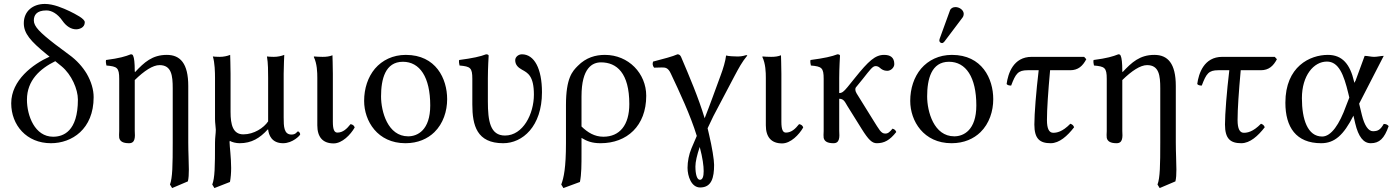

<svg xmlns="http://www.w3.org/2000/svg" viewBox="-20 -718 7086 976"><path d="M232 -430C147 -392 37 -310 37 -193C37 -82 115 10 239 10C345 10 456 -61 456 -224C456 -262 444 -303 421 -343C400 -378 370 -412 331 -440L260 -493C184 -552 152 -583 152 -614C152 -640 165 -665 216 -665C242 -665 272 -649 297 -613C317 -584 342 -569 367 -569C381 -569 411 -576 411 -605C411 -623 364 -646 334 -661C300 -677 252 -698 208 -698C148 -698 101 -662 101 -600C101 -548 135 -509 217 -442ZM261 -407 293 -381C344 -339 376 -264 376 -212C376 -49 301 -23 250 -23C157 -23 117 -130 117 -211C117 -310 184 -369 261 -407Z M665 -358C665 -398 662 -424 657 -434C655 -439 653 -442 645 -442C617 -431 588 -422 519 -413C517 -407 519 -391 521 -385C575 -380 586 -375 586 -317V-72C586 -66 586 -59 586 -52C585 -38 585 -24 586 -17C590 0 604 10 636 10C668 10 667 -21 665 -53C665 -60 665 -66 665 -72V-311C713 -358 757 -387 791 -387C852 -387 858 -334 858 -269V6C858 120 857 186 844 220L855 238L935 204C939 188 940 168 940 144C940 105 937 57 937 6V-281C937 -396 896 -439 828 -439C754 -439 713 -401 667 -352C666 -350 665 -353 665 -358Z M1341 -60H1343C1346 -32 1361 10 1419 10C1468 10 1506 -30 1506 -35C1506 -42 1499 -50 1495 -50C1489 -50 1486 -34 1462 -34C1423 -34 1422 -75 1422 -121V-343C1422 -375 1425 -439 1425 -439C1410 -433 1391 -429 1372 -429C1359 -429 1343 -430 1337 -431C1343 -399 1343 -350 1343 -322V-101C1321 -68 1271 -35 1217 -35C1164 -35 1152 -84 1152 -149V-343C1152 -375 1150 -439 1150 -439C1135 -433 1116 -429 1097 -429C1084 -429 1068 -430 1062 -431C1072 -399 1073 -350 1073 -322V-112C1073 -93 1077 -70 1077 -59C1077 -38 1073 -20 1073 7C1073 131 1072 186 1059 220L1070 238L1149 207C1153 186 1155 161 1155 136C1155 83 1147 24 1147 5C1147 1 1148 -1 1148 -2C1160 5 1180 10 1198 10C1259 10 1301 -16 1341 -60Z M1593 -322V-81C1593 -22 1620 11 1676 11C1719 11 1762 -33 1783 -70C1780 -80 1773 -85 1762 -87C1743 -63 1723 -44 1695 -44C1680 -44 1672 -58 1672 -99V-343C1672 -375 1670 -437 1670 -437C1655 -431 1639 -429 1620 -429C1608 -429 1583 -430 1577 -431L1575 -429C1592 -394 1593 -350 1593 -322Z M1831 -205C1831 -103 1899 10 2041 10C2105 10 2154 -13 2188 -46C2233 -90 2253 -153 2253 -214C2253 -318 2196 -439 2043 -439C1977 -439 1923 -412 1886 -369C1850 -326 1831 -268 1831 -205ZM2028 -404C2114 -404 2167 -326 2167 -182C2167 -56 2102 -25 2055 -25C1951 -25 1917 -151 1917 -228C1917 -315 1938 -404 2028 -404Z M2460 -321C2460 -371 2464 -435 2464 -435C2464 -439 2459 -442 2451 -442C2423 -431 2383 -422 2314 -413C2312 -407 2314 -391 2316 -385C2371 -380 2381 -374 2381 -317V-187C2381 -80 2404 10 2538 10C2636 10 2735 -75 2735 -249C2735 -369 2696 -442 2633 -442C2616 -442 2599 -429 2599 -412C2599 -389 2613 -375 2633 -364C2662 -348 2694 -333 2694 -237C2694 -139 2639 -29 2547 -29C2472 -29 2460 -102 2460 -203Z M2928 207C2936 167 2936 119 2936 61V-17C2964 0 2990 10 3033 10C3167 10 3265 -78 3265 -231C3265 -345 3175 -439 3055 -439C3008 -439 2959 -426 2917 -383C2890 -356 2857 -322 2857 -184V10C2857 134 2846 186 2833 220L2844 238ZM3179 -189C3179 -82 3130 -23 3047 -23C3002 -23 2967 -45 2936 -75V-228C2936 -374 2992 -401 3035 -401C3115 -401 3179 -347 3179 -189Z M3475 135C3475 177 3494 235 3539 235C3598 235 3610 184 3610 120C3610 95 3600 31 3584 -36C3582 -46 3579 -56 3577 -66C3586 -86 3596 -107 3606 -127L3714 -332C3736 -373 3751 -402 3779 -436L3774 -438C3751 -431 3740 -431 3726 -431C3718 -431 3682 -432 3671 -436C3668 -409 3656 -368 3643 -334C3616 -261 3588 -182 3562 -117C3530 -223 3485 -328 3442 -429C3438 -437 3433 -442 3424 -442C3400 -431 3350 -418 3300 -405C3296 -395 3297 -384 3305 -374C3322 -374 3331 -375 3342 -375C3343 -375 3344 -375 3345 -375C3361 -375 3376 -375 3390 -344C3433 -253 3490 -132 3522 -27L3495 36C3482 67 3475 103 3475 135ZM3537 29C3552 86 3557 125 3557 152C3557 178 3552 196 3538 196C3523 196 3515 168 3515 128C3515 105 3523 70 3537 29Z M3873 -322V-81C3873 -22 3900 11 3956 11C3999 11 4042 -33 4063 -70C4060 -80 4053 -85 4042 -87C4023 -63 4003 -44 3975 -44C3960 -44 3952 -58 3952 -99V-343C3952 -375 3950 -437 3950 -437C3935 -431 3919 -429 3900 -429C3888 -429 3863 -430 3857 -431L3855 -429C3872 -394 3873 -350 3873 -322Z M4167 -317V-72C4167 -66 4167 -59 4167 -52C4166 -38 4166 -24 4167 -17C4171 0 4185 10 4217 10C4249 10 4248 -21 4246 -53C4246 -60 4246 -66 4246 -72V-216C4269 -216 4275 -200 4287 -180L4360 -63C4395 -7 4413 10 4437 10C4475 10 4503 -5 4536 -47C4533 -55 4528 -61 4517 -64C4502 -46 4494 -39 4480 -39C4458 -39 4449 -60 4419 -107L4347 -223C4339 -235 4328 -252 4328 -261C4328 -266 4328 -270 4331 -274L4366 -317C4404 -365 4416 -382 4431 -382C4437 -382 4446 -380 4453 -373C4462 -365 4473 -358 4490 -358C4509 -358 4526 -375 4526 -392C4526 -427 4505 -439 4474 -439C4429 -439 4395 -408 4326 -322L4288 -275C4269 -252 4260 -245 4246 -245V-321C4246 -371 4250 -435 4250 -435C4250 -439 4245 -442 4237 -442C4209 -431 4169 -422 4100 -413C4098 -407 4100 -391 4102 -385C4157 -380 4167 -374 4167 -317Z M4607 -205C4607 -103 4675 10 4817 10C4881 10 4930 -13 4964 -46C5009 -90 5029 -153 5029 -214C5029 -318 4972 -439 4819 -439C4753 -439 4699 -412 4662 -369C4626 -326 4607 -268 4607 -205ZM4804 -404C4890 -404 4943 -326 4943 -182C4943 -56 4878 -25 4831 -25C4727 -25 4693 -151 4693 -228C4693 -315 4714 -404 4804 -404ZM4837 -682C4824 -682 4813 -676 4809 -665L4757 -522C4756 -519 4755 -515 4755 -512C4755 -505 4761 -499 4769 -499C4773 -499 4778 -503 4781 -507L4873 -629C4877 -634 4879 -642 4879 -647C4879 -667 4857 -682 4837 -682Z M5224 -429C5131 -429 5104 -344 5097 -291C5101 -285 5110 -283 5120 -283C5143 -344 5155 -361 5204 -361H5260C5247 -253 5238 -139 5238 -85C5238 -12 5266 10 5321 10C5365 10 5406 -27 5440 -71C5437 -81 5430 -86 5421 -89C5380 -47 5351 -43 5334 -43C5313 -43 5302 -63 5302 -108C5302 -163 5308 -251 5318 -361H5420C5461 -361 5484 -383 5502 -417L5491 -429Z M5685 -358C5685 -398 5682 -424 5677 -434C5675 -439 5673 -442 5665 -442C5637 -431 5608 -422 5539 -413C5537 -407 5539 -391 5541 -385C5595 -380 5606 -375 5606 -317V-72C5606 -66 5606 -59 5606 -52C5605 -38 5605 -24 5606 -17C5610 0 5624 10 5656 10C5688 10 5687 -21 5685 -53C5685 -60 5685 -66 5685 -72V-311C5733 -358 5777 -387 5811 -387C5872 -387 5878 -334 5878 -269V6C5878 120 5877 186 5864 220L5875 238L5955 204C5959 188 5960 168 5960 144C5960 105 5957 57 5957 6V-281C5957 -396 5916 -439 5848 -439C5774 -439 5733 -401 5687 -352C5686 -350 5685 -353 5685 -358Z M6193 -429C6100 -429 6073 -344 6066 -291C6070 -285 6079 -283 6089 -283C6112 -344 6124 -361 6173 -361H6229C6216 -253 6207 -139 6207 -85C6207 -12 6235 10 6290 10C6334 10 6375 -27 6409 -71C6406 -81 6399 -86 6390 -89C6349 -47 6320 -43 6303 -43C6282 -43 6271 -63 6271 -108C6271 -163 6277 -251 6287 -361H6389C6430 -361 6453 -383 6471 -417L6460 -429Z M6889 -191 7014 -434C7001 -434 6980 -429 6965 -429C6950 -429 6932 -434 6917 -434L6870 -306H6869C6867 -298 6865 -294 6863 -304C6843 -391 6804 -439 6730 -439C6639 -439 6514 -380 6514 -196C6514 -72 6568 10 6696 10C6764 10 6810 -31 6860 -130L6869 -91C6885 -23 6911 10 6948 10C6992 10 7017 -14 7039 -77C7033 -84 7026 -88 7014 -88C6997 -58 6984 -51 6959 -51C6936 -51 6916 -80 6903 -133ZM6839 -222 6823 -181C6789 -86 6747 -24 6701 -24C6627 -24 6598 -111 6598 -219C6598 -334 6658 -405 6725 -405C6785 -405 6811 -339 6834 -243Z"/></svg>

Font: Libertinus Serif
Style: Regular
Weight: 400
Designer: Philipp H. Poll, Khaled Hosny
Foundry: Caleb Maclennan
Version: Version 7.050;RELEASE